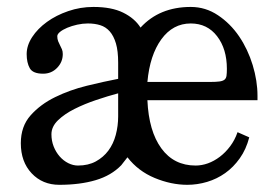

<svg xmlns="http://www.w3.org/2000/svg" viewBox="-20 -509 773 545"><path d="M687.5 -119.1Q678.7 -85 660.6 -59.6Q642.6 -34.2 619.1 -17.6Q595.7 -1 567.9 7.3Q540 15.6 511.7 15.6Q465.8 15.6 418.9 -3.9Q372.1 -23.4 341.8 -62.5Q336.9 -56.6 333 -51.3Q329.1 -45.9 324.2 -40Q295.9 -10.7 251.5 2.4Q207 15.6 148.4 15.6Q100.6 15.6 69.8 -17.1Q39.1 -49.8 39.1 -102.5Q39.1 -150.4 66.9 -181.6Q94.7 -212.9 136.7 -233.4Q178.7 -253.9 226.6 -265.6Q274.4 -277.3 315.4 -285.2V-331.1Q315.4 -364.3 309.1 -385.7Q302.7 -407.2 291.5 -419.9Q280.3 -432.6 264.6 -437.5Q249 -442.4 229.5 -442.4Q214.8 -442.4 199.2 -439Q183.6 -435.5 170.9 -430.2Q158.2 -424.8 150.4 -418.5Q142.6 -412.1 142.6 -406.2Q142.6 -398.4 145 -392.1Q147.5 -385.7 150.4 -380.4Q153.3 -375 155.8 -369.1Q158.2 -363.3 158.2 -355.5Q158.2 -333 142.1 -316.4Q126 -299.8 102.5 -299.8Q73.2 -299.8 64.5 -315.4Q55.7 -331.1 55.7 -355.5Q55.7 -379.9 71.3 -403.8Q86.9 -427.7 113.3 -446.8Q139.6 -465.8 173.8 -477.5Q208 -489.3 245.1 -489.3Q296.9 -489.3 329.6 -473.1Q362.3 -457 378.9 -430.7Q432.6 -489.3 521.5 -489.3Q563.5 -489.3 598.6 -465.8Q633.8 -442.4 658.7 -405.8Q683.6 -369.1 697.3 -324.2Q710.9 -279.3 710.9 -237.3V-224.6H398.4Q402.3 -136.7 438 -87.9Q473.6 -39.1 535.2 -39.1Q552.7 -39.1 570.3 -45.4Q587.9 -51.8 604 -64Q620.1 -76.2 633.3 -93.8Q646.5 -111.3 654.3 -133.8ZM624 -313.5Q624 -370.1 596.2 -406.2Q568.4 -442.4 521.5 -442.4Q470.7 -442.4 438 -397.5Q405.3 -352.5 398.4 -276.4H576.2Q593.8 -276.4 603.5 -277.8Q613.3 -279.3 617.7 -283.2Q622.1 -287.1 623 -294.4Q624 -301.8 624 -313.5ZM315.4 -244.1Q286.1 -236.3 252.9 -225.1Q219.7 -213.9 191.4 -199.7Q163.1 -185.5 144.5 -167.5Q126 -149.4 126 -127.9Q126 -109.4 132.3 -93.3Q138.7 -77.1 149.4 -64.9Q160.2 -52.7 173.8 -45.9Q187.5 -39.1 201.2 -39.1Q230.5 -39.1 252 -50.8Q273.4 -62.5 287.6 -81.5Q301.8 -100.6 308.6 -126Q315.4 -151.4 315.4 -178.7Z"/></svg>

Font: Subtext
Style: Regular
Weight: 400
Designer: Christopher J. Fynn
Foundry: Christopher J. Fynn for DDC
Version: Version 1.000 preliminary